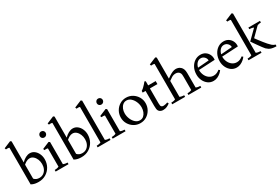

<svg xmlns="http://www.w3.org/2000/svg" viewBox="79 -1921 4483 3085"><g transform="rotate(-30 2320.0 -379.0)"><path d="M95 -23V-704Q82 -709 64.5 -709.5Q47 -710 33 -708L24 -734L156 -789L176 -775V-384Q212 -421 252.5 -442.5Q293 -464 331 -464Q379 -464 416 -435Q453 -406 473.5 -359.5Q494 -313 494 -261Q494 -186 460 -125Q426 -64 366 -28Q306 8 229 8Q193 8 161.5 2Q130 -4 95 -23ZM288 -395Q258 -395 229 -379.5Q200 -364 176 -342V-83Q211 -42 271 -42Q317 -42 350 -65Q383 -88 401 -127Q419 -166 419 -215Q419 -262 402 -303Q385 -344 355.5 -369.5Q326 -395 288 -395Z M546 0V-30Q559 -30 582 -33Q605 -36 625 -46V-385Q612 -390 594.5 -390.5Q577 -391 563 -389L554 -415L686 -470L706 -456V-46Q726 -36 749 -33Q772 -30 785 -30V0ZM664 -565Q640 -565 624.5 -580.5Q609 -596 609 -620Q609 -642 624.5 -659Q640 -676 664 -676Q688 -676 704 -660Q720 -644 720 -621Q720 -599 704 -582Q688 -565 664 -565Z M892 -23V-704Q879 -709 861.5 -709.5Q844 -710 830 -708L821 -734L953 -789L973 -775V-384Q1009 -421 1049.5 -442.5Q1090 -464 1128 -464Q1176 -464 1213 -435Q1250 -406 1270.5 -359.5Q1291 -313 1291 -261Q1291 -186 1257 -125Q1223 -64 1163 -28Q1103 8 1026 8Q990 8 958.5 2Q927 -4 892 -23ZM1085 -395Q1055 -395 1026 -379.5Q997 -364 973 -342V-83Q1008 -42 1068 -42Q1114 -42 1147 -65Q1180 -88 1198 -127Q1216 -166 1216 -215Q1216 -262 1199 -303Q1182 -344 1152.5 -369.5Q1123 -395 1085 -395Z M1325 0V-30Q1338 -30 1361 -33Q1384 -36 1404 -46V-704Q1391 -709 1373.5 -709.5Q1356 -710 1342 -708L1333 -734L1465 -789L1485 -775V-46Q1505 -36 1528 -33Q1551 -30 1564 -30V0Z M1604 0V-30Q1617 -30 1640 -33Q1663 -36 1683 -46V-385Q1670 -390 1652.5 -390.5Q1635 -391 1621 -389L1612 -415L1744 -470L1764 -456V-46Q1784 -36 1807 -33Q1830 -30 1843 -30V0ZM1722 -565Q1698 -565 1682.5 -580.5Q1667 -596 1667 -620Q1667 -642 1682.5 -659Q1698 -676 1722 -676Q1746 -676 1762 -660Q1778 -644 1778 -621Q1778 -599 1762 -582Q1746 -565 1722 -565Z M2118 8Q2054 8 2001.5 -23.5Q1949 -55 1917.5 -108Q1886 -161 1886 -226Q1886 -291 1916.5 -345Q1947 -399 1999 -431.5Q2051 -464 2115 -464Q2181 -464 2234 -431.5Q2287 -399 2317.5 -346Q2348 -293 2348 -231Q2348 -166 2317.5 -111.5Q2287 -57 2235 -24.5Q2183 8 2118 8ZM2134 -36Q2174 -36 2201.5 -60Q2229 -84 2244 -122.5Q2259 -161 2259 -204Q2259 -258 2238 -307.5Q2217 -357 2181.5 -389Q2146 -421 2100 -421Q2062 -421 2033.5 -397.5Q2005 -374 1989.5 -336Q1974 -298 1974 -254Q1974 -201 1995 -150.5Q2016 -100 2052 -68Q2088 -36 2134 -36Z M2536 8Q2514 8 2493 -2Q2472 -12 2461 -29Q2452 -43 2448.5 -64Q2445 -85 2445 -122V-400H2392V-431Q2412 -443 2433 -462Q2454 -481 2473 -503Q2492 -525 2506 -542L2526 -533V-456H2665V-400H2526V-127Q2526 -96 2529.5 -80.5Q2533 -65 2547 -56Q2560 -48 2581.5 -49Q2603 -50 2623.5 -55.5Q2644 -61 2653 -66L2667 -41Q2642 -21 2610.5 -6.5Q2579 8 2536 8Z M2709 0V-30Q2722 -30 2745 -33Q2768 -36 2788 -46V-704Q2775 -709 2757.5 -709.5Q2740 -710 2726 -708L2717 -734L2849 -789L2869 -775V-384Q2892 -401 2920.5 -419.5Q2949 -438 2980 -451Q3011 -464 3040 -464Q3058 -464 3081.5 -458Q3105 -452 3128 -431Q3146 -415 3157.5 -387Q3169 -359 3169 -314V-46Q3189 -36 3212 -33Q3235 -30 3248 -30V0H3009V-30Q3022 -30 3045 -33Q3068 -36 3088 -46V-289Q3088 -314 3086 -332Q3084 -350 3074 -366Q3063 -384 3044.5 -393Q3026 -402 3003 -402Q2961 -402 2926.5 -380.5Q2892 -359 2869 -341V-46Q2889 -36 2912 -33Q2935 -30 2948 -30V0Z M3284 -215Q3284 -288 3313 -344.5Q3342 -401 3390.5 -433Q3439 -465 3498 -464Q3548 -464 3586 -439Q3624 -414 3643.5 -371.5Q3663 -329 3657 -278L3357 -262V-259Q3357 -207 3378 -162.5Q3399 -118 3436 -91.5Q3473 -65 3520 -65Q3554 -65 3582 -78.5Q3610 -92 3629 -109L3650 -91Q3635 -69 3608.5 -46Q3582 -23 3548 -7.5Q3514 8 3475 8Q3419 8 3376 -23Q3333 -54 3308.5 -105Q3284 -156 3284 -215ZM3474 -412Q3431 -412 3401.5 -380Q3372 -348 3362 -302L3568 -318Q3568 -356 3540 -384Q3512 -412 3474 -412Z M3714 -215Q3714 -288 3743 -344.5Q3772 -401 3820.5 -433Q3869 -465 3928 -464Q3978 -464 4016 -439Q4054 -414 4073.5 -371.5Q4093 -329 4087 -278L3787 -262V-259Q3787 -207 3808 -162.5Q3829 -118 3866 -91.5Q3903 -65 3950 -65Q3984 -65 4012 -78.5Q4040 -92 4059 -109L4080 -91Q4065 -69 4038.5 -46Q4012 -23 3978 -7.5Q3944 8 3905 8Q3849 8 3806 -23Q3763 -54 3738.5 -105Q3714 -156 3714 -215ZM3904 -412Q3861 -412 3831.5 -380Q3802 -348 3792 -302L3998 -318Q3998 -356 3970 -384Q3942 -412 3904 -412Z M4124 0V-30Q4137 -30 4160 -33Q4183 -36 4203 -46V-704Q4190 -709 4172.5 -709.5Q4155 -710 4141 -708L4132 -734L4264 -789L4284 -775V-46Q4305 -36 4329 -33Q4353 -30 4366 -30V0ZM4625 31Q4575 29 4544.5 21.5Q4514 14 4493.5 0.5Q4473 -13 4454 -31Q4441 -45 4418.5 -75.5Q4396 -106 4371 -141Q4346 -176 4326 -205.5Q4306 -235 4298 -246L4464 -410Q4444 -420 4421 -423Q4398 -426 4385 -426V-456H4600V-426Q4589 -426 4568.5 -423Q4548 -420 4530 -411L4379 -261Q4395 -239 4420 -205.5Q4445 -172 4472 -138.5Q4499 -105 4520 -81Q4546 -52 4568 -32Q4590 -12 4630 2Z"/></g></svg>

Font: Joan
Style: Regular
Weight: 400
Designer: Paolo Biagini
Version: Version 1.001; ttfautohint (v1.8.4.7-5d5b);gftools[0.9.30]